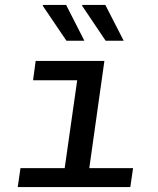

<svg xmlns="http://www.w3.org/2000/svg" viewBox="-20 -758 640 778"><path d="M231.2 0 292.8 -432.8H114L124.5 -511H403L331 0ZM51.8 0 63 -76.8H519.2L508 0ZM408 -593 312.5 -735 313.5 -738H406.8L481.2 -593ZM249.2 -593 153 -735 154.8 -738H248L321.8 -593Z"/></svg>

Font: Chivo Mono Medium
Style: Italic
Weight: 500
Italic angle: -8.05°
Monospace: yes
Designer: Hector Gatti
Foundry: Omnibus-Type
Version: Version 1.008